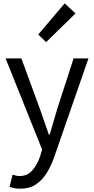

<svg xmlns="http://www.w3.org/2000/svg" viewBox="-20 -892 561 1146"><path d="M100.9 234.2Q82.1 234.2 66.1 231.2Q50.2 228.2 37 223.2L55 150.5Q63 153.3 74.2 156Q85.5 158.7 96.7 158.7Q143.2 158.7 172.5 125.4Q201.8 92 219.1 41.9L231.4 0.7L13.4 -543.4H107.6L218.4 -241.5Q231.4 -205.6 244.7 -165.9Q258.1 -126.2 271.5 -88.4H276.5Q287.6 -125.8 299.2 -165.5Q310.8 -205.2 321.5 -241.5L419.2 -543.4H508L303.5 45.5Q285 99 258.1 141.7Q231.2 184.4 193.4 209.3Q155.5 234.2 100.9 234.2ZM255.1 -640.4 208.3 -686.1 366.2 -871.9 430.7 -811.8Z"/></svg>

Font: Noto Sans TC Thin
Style: Regular
Weight: 100
Designer: Ryoko NISHIZUKA 西塚涼子 (kana, bopomofo & ideographs); Paul D. Hunt (Latin, Greek & Cyrillic); Sandoll Communications 산돌커뮤니
Foundry: Adobe
Version: Version 2.004-H2;hotconv 1.0.118;makeotfexe 2.5.65603